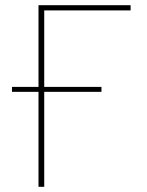

<svg xmlns="http://www.w3.org/2000/svg" viewBox="-20 -718 566 738"><path d="M128 0V-365H26V-384H128V-698H482V-678H150V-384H370V-365H150V0Z"/></svg>

Font: IBM Plex Sans Thin
Style: Regular
Weight: 100
Designer: Mike Abbink, Paul van der Laan, Pieter van Rosmalen
Foundry: Bold Monday
Version: Version 3.0